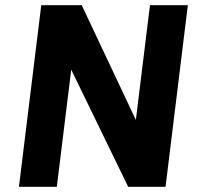

<svg xmlns="http://www.w3.org/2000/svg" viewBox="-20 -720 772 740"><path d="M53 0 139 -700H295L529 -204H497L558 -700H704L618 0H474L229 -504H261L199 0Z"/></svg>

Font: Inclusive Sans
Style: Italic
Weight: 400
Italic angle: -7°
Designer: Olivia King
Foundry: Olivia King
Version: Version 2.004